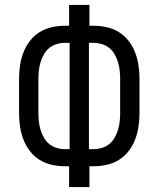

<svg xmlns="http://www.w3.org/2000/svg" viewBox="-20 -755 640 775"><path d="M259 0V-84H241Q215 -84 188.5 -90Q162 -96 139.5 -110Q117 -124 100.5 -145.5Q84 -167 74.5 -192Q65 -217 61 -243.5Q57 -270 57 -297V-438Q57 -465 61 -491.5Q65 -518 74.5 -543Q84 -568 100.5 -589.5Q117 -611 139.5 -625Q162 -639 188.5 -645Q215 -651 241 -651H259V-735H341V-651H359Q385 -651 411.5 -645Q438 -639 460.5 -625Q483 -611 499.5 -589.5Q516 -568 525.5 -543Q535 -518 539 -491.5Q543 -465 543 -438V-297Q543 -270 539 -243.5Q535 -217 525.5 -192Q516 -167 499.5 -145.5Q483 -124 460.5 -110Q438 -96 411.5 -90Q385 -84 359 -84H341V0ZM261 -153V-582H241Q225 -582 208.5 -577Q192 -572 179 -561.5Q166 -551 157.5 -536Q149 -521 144 -505Q139 -489 137 -472Q135 -455 135 -438V-297Q135 -280 137 -263Q139 -246 144 -230Q149 -214 157.5 -199Q166 -184 179 -173.5Q192 -163 208.5 -158Q225 -153 241 -153ZM339 -153H359Q375 -153 391.5 -158Q408 -163 421 -173.5Q434 -184 442.5 -199Q451 -214 456 -230Q461 -246 463 -263Q465 -280 465 -297V-438Q465 -455 463 -472Q461 -489 456 -505Q451 -521 442.5 -536Q434 -551 421 -561.5Q408 -572 391.5 -577Q375 -582 359 -582H339Z"/></svg>

Font: Iosevka Extended
Style: Regular
Weight: 400
Width: 7
Monospace: yes
Designer: Belleve Invis
Foundry: Belleve Invis
Version: Version 32.5.0; ttfautohint (v1.8.4)